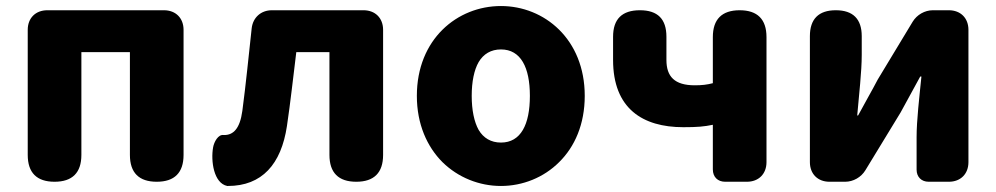

<svg xmlns="http://www.w3.org/2000/svg" viewBox="-20 -603 3305 637"><path d="M72 -284V-89C72 -30 102 0 161 0C220 0 250 -30 250 -89V-430H411V-89C411 -30 441 0 500 0C559 0 589 -30 589 -89V-504C589 -543 563 -569 524 -569H330H137C98 -569 72 -543 72 -504Z M1251 -284V-504C1251 -543 1225 -569 1186 -569H1036H882C846 -569 819 -545 815 -509C805 -418 796 -325 784 -235C776 -176 754 -155 724 -155C723 -155 722 -155 722 -155C704 -158 690 -132 687 -114C679 -69 689 5 734 14C734 14 735 14 736 14C849 14 913 -58 932 -185C944 -266 953 -349 963 -430H1073V-89C1073 -30 1103 0 1162 0C1221 0 1251 -30 1251 -89V-284Z M1835 -65C1887 -116 1920 -191 1920 -285C1920 -473 1786 -583 1642 -583C1497 -583 1363 -473 1363 -285C1363 -191 1397 -116 1448 -65C1500 -14 1570 14 1642 14C1714 14 1784 -14 1835 -65ZM1568 -397C1584 -424 1609 -439 1642 -439C1708 -439 1738 -379 1738 -285C1738 -190 1708 -130 1642 -130C1609 -130 1584 -145 1568 -172C1553 -199 1545 -238 1545 -285C1545 -332 1553 -371 1568 -397Z M2523 -284V-480C2523 -539 2493 -569 2434 -569C2375 -569 2345 -539 2345 -480V-327C2326 -322 2309 -320 2285 -320C2218 -320 2191 -349 2191 -404V-481C2191 -540 2162 -569 2103 -569C2044 -569 2014 -540 2014 -481V-404C2014 -243 2112 -181 2247 -181C2294 -181 2316 -183 2345 -189V-41C2345 -16 2361 0 2386 0H2434H2458C2497 0 2523 -26 2523 -65Z M3193 -284V-504C3193 -543 3167 -569 3128 -569H3075C3048 -569 3022 -554 3008 -531L2892 -339C2875 -306 2845 -254 2827 -220H2824C2830 -289 2839 -365 2839 -421V-483C2839 -540 2810 -569 2753 -569C2696 -569 2667 -540 2667 -483V-65C2667 -26 2693 0 2732 0H2784C2811 0 2837 -15 2851 -38L2968 -230C2986 -262 3014 -315 3033 -349H3037C3030 -279 3021 -204 3021 -148V-40C3021 -16 3037 0 3061 0H3107H3128C3167 0 3193 -26 3193 -65Z"/></svg>

Font: GenSenRounded2 TW H
Style: Regular
Weight: 900
Version: Version 2.100;PS 2.1;hotconv 16.6.51;makeotf.lib2.5.65220 DE